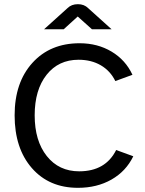

<svg xmlns="http://www.w3.org/2000/svg" viewBox="-20 -887 696 919"><path d="M191 -747 303 -848Q322 -867 353 -867Q383 -867 402 -848L514 -747H420L352 -808L285 -747ZM618 -139Q583 -67 513.5 -27.5Q444 12 353 12Q215 12 132.5 -82.5Q50 -177 50 -335Q50 -492 135 -586Q220 -680 361 -680Q447 -680 514 -640Q581 -600 614 -529L532 -499Q508 -548 462.5 -574.5Q417 -601 356 -601Q260 -601 203 -529Q146 -457 146 -335Q146 -213 204 -140Q262 -67 359 -67Q485 -67 536 -169Z"/></svg>

Font: Atkinson Hyperlegible Pro
Style: Regular
Weight: 400
Designer: Elliott Scott, Megan Eiswerth, Linus Boman, Theodore Petrosky, Jacob Perez
Foundry: Braille Institute
Version: Version 1.5.1